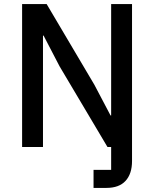

<svg xmlns="http://www.w3.org/2000/svg" viewBox="-20 -718 753 938"><path d="M437 200V112H523V0H505L271 -394L193 -544H190V0H88V-698H208L441 -304L520 -154H523V-698H625V69Q625 131 593.5 165.5Q562 200 500 200Z"/></svg>

Font: Anuphan Medium
Style: Regular
Weight: 500
Designer: Mike Abbink, Paul van der Laan, Pieter van Rosmalen, Mint Tantisuwanna
Foundry: Bold Monday; Cadson Demak
Version: Version 3.002;hotconv 1.0.109;makeotfexe 2.5.65596